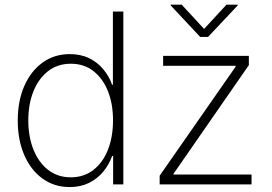

<svg xmlns="http://www.w3.org/2000/svg" viewBox="-20 -776 1145 808"><path d="M273.4 11.2Q208 11.2 158.7 -24.7Q109.4 -60.5 82 -123.8Q54.7 -187 54.7 -269Q54.7 -351.1 82.3 -414.1Q109.9 -477.1 159.2 -512.7Q208.5 -548.3 273.4 -548.3Q319.8 -548.3 355.2 -531Q390.6 -513.7 415 -484.1Q439.5 -454.6 451.7 -419.4H455.1V-727.5H499V0H456.1V-119.1H451.7Q439 -83.5 414.6 -53.7Q390.1 -23.9 354.7 -6.3Q319.3 11.2 273.4 11.2ZM277.8 -29.8Q333 -29.8 373 -60.8Q413.1 -91.8 434.3 -146Q455.6 -200.2 455.6 -269.5Q455.6 -338.9 434.1 -392.6Q412.6 -446.3 372.8 -477.1Q333 -507.8 277.8 -507.8Q222.7 -507.8 182.6 -476.8Q142.6 -445.8 120.8 -391.8Q99.1 -337.9 99.1 -269.5Q99.1 -200.7 120.8 -146.5Q142.6 -92.3 182.6 -61Q222.7 -29.8 277.8 -29.8ZM651.9 0V-36.6L971.7 -495.6V-499H666.5V-541H1027.3V-502L710.4 -44.9V-41.5H1038.6V0ZM744.6 -756.3 838.9 -654.3 933.1 -756.3H980.5V-753.4L855.5 -620.6H822.3L698.2 -753.4V-756.3Z"/></svg>

Font: Inter 17pt ExtraLight
Style: Regular
Weight: 250
Version: Version 4.001;git-66647c0bb